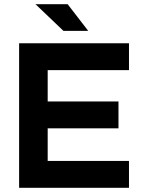

<svg xmlns="http://www.w3.org/2000/svg" viewBox="-20 -894 673 914"><path d="M71 -688H594V-560H207V-411H544V-283H207V-128H594V0H71ZM302 -874 400 -747H282L149 -874Z"/></svg>

Font: Roundo SemiBold
Style: Regular
Weight: 600
Designer: Namrata Goyal (Gurmukhi), Shiva Nallaperumal (Latin)
Foundry: Indian Type Foundry
Version: Version 1.000;PS 1.0;hotconv 1.0.88;makeotf.lib2.5.647800